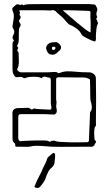

<svg xmlns="http://www.w3.org/2000/svg" viewBox="-20 -717 537 937"><path d="M63 -1Q54 -1 54 -7Q56 -15 49.5 -20Q43 -25 42 -31Q41 -34 41 -49.5Q41 -65 41 -85Q41 -105 41 -121Q41 -137 41 -141Q41 -151 40.5 -163Q40 -175 47 -182Q54 -189 68 -189.5Q82 -190 93 -190Q105 -190 113.5 -191Q122 -192 131 -184Q134 -181 138.5 -183.5Q143 -186 146 -188Q151 -186 164 -185Q177 -184 189 -183.5Q201 -183 202 -183Q207 -183 218 -182Q229 -181 230 -185Q232 -193 230 -200Q228 -207 228 -218V-322Q228 -326 227.5 -330Q227 -334 225 -336Q223 -338 218.5 -338.5Q214 -339 210 -340Q203 -343 196 -343Q189 -343 181 -335Q175 -341 158 -342Q141 -343 125.5 -341.5Q110 -340 105 -336Q104 -335 100 -335.5Q96 -336 94 -337Q85 -344 70.5 -341Q56 -338 51 -346Q44 -356 42.5 -364Q41 -372 41 -385V-498Q41 -503 41.5 -508Q42 -513 46 -516Q50 -520 46 -522Q37 -532 45 -546Q55 -562 44 -578Q40 -584 41 -590.5Q42 -597 43 -603Q47 -622 47.5 -636Q48 -650 42 -663Q37 -675 44 -681.5Q51 -688 60 -695Q66 -698 81 -692Q86 -698 90.5 -694Q95 -690 98 -692Q100 -694 105 -695Q110 -696 125.5 -696.5Q141 -697 174.5 -697Q208 -697 266 -697Q324 -697 414 -697Q423 -697 426 -696H430Q441 -696 444 -694Q447 -692 453 -679Q457 -672 452.5 -660Q448 -648 453 -638Q456 -633 452.5 -630.5Q449 -628 450 -625Q452 -619 456 -611Q460 -603 456 -598Q453 -592 451 -579Q449 -566 448.5 -554Q448 -542 448 -538Q450 -513 440.5 -515Q431 -517 409 -528Q399 -533 389.5 -538.5Q380 -544 375 -554Q369 -567 351 -579.5Q333 -592 321 -596Q314 -598 300 -615.5Q286 -633 269 -646Q264 -650 259 -654.5Q254 -659 252 -663Q248 -663 241 -668Q231 -665 215.5 -666Q200 -667 194 -667H80Q73 -667 74.5 -664Q76 -661 77 -657Q78 -653 76 -648.5Q74 -644 79 -639Q81 -638 80.5 -632.5Q80 -627 78 -625Q72 -618 73 -613Q74 -608 79 -602Q83 -594 78 -587Q72 -581 72 -561Q72 -541 71.5 -522Q71 -503 64 -496Q63 -495 64 -491.5Q65 -488 67 -487Q71 -483 68 -480Q65 -477 65 -474Q65 -464 68 -464Q71 -464 71 -453Q71 -444 71.5 -434.5Q72 -425 72 -416Q72 -407 70.5 -398Q69 -389 64 -380Q62 -376 69 -370Q76 -364 83 -364H214Q222 -364 238.5 -365.5Q255 -367 258 -364Q261 -362 263.5 -360.5Q266 -359 271 -361Q291 -369 310.5 -369Q330 -369 355 -366.5Q380 -364 414 -364Q428 -364 438 -355.5Q448 -347 448 -334Q449 -287 449 -228Q449 -169 448 -122Q448 -115 448.5 -108.5Q449 -102 443 -97Q439 -83 439.5 -65.5Q440 -48 442 -34Q452 -27 447 -20.5Q442 -14 440 -8Q435 -1 426.5 -1Q418 -1 410 -1Q368 -1 321 -0.5Q274 0 232 -1Q227 -1 206 -3Q185 -5 162.5 -5.5Q140 -6 130 -2Q127 -1 117 -0.5Q107 0 63 -1ZM422 -559Q423 -597 422.5 -610.5Q422 -624 421.5 -626.5Q421 -629 421 -633Q421 -652 421.5 -657.5Q422 -663 411 -664Q398 -664 368.5 -665.5Q339 -667 286 -667Q298 -657 316.5 -640.5Q335 -624 356 -606.5Q377 -589 394.5 -575.5Q412 -562 422 -559ZM237 -450Q219 -450 212 -462.5Q205 -475 205 -482Q205 -494 215.5 -502.5Q226 -511 245 -511Q255 -513 261.5 -509Q268 -505 274 -497Q282 -486 274 -474Q267 -467 257.5 -458.5Q248 -450 237 -450ZM240 -473Q247 -473 250 -480Q252 -482 250 -486Q246 -490 243 -489Q233 -489 233 -482Q233 -481 234.5 -477Q236 -473 240 -473ZM404 -23Q414 -23 414 -32L419 -154Q419 -158 419 -163Q419 -168 421 -171Q429 -181 428 -196.5Q427 -212 422 -225Q421 -228 420.5 -247.5Q420 -267 420 -290.5Q420 -314 419 -329Q405 -339 385 -339Q365 -339 351 -339L267 -340Q254 -340 254 -330V-231Q254 -228 255 -225Q256 -222 256 -220Q253 -194 255.5 -188.5Q258 -183 257 -172Q257 -168 252.5 -163Q248 -158 245 -158Q227 -158 218.5 -159Q210 -160 198 -160H84Q73 -160 71 -155.5Q69 -151 69 -141V-43Q69 -36 73.5 -31Q78 -26 88 -29Q92 -29 110.5 -30Q129 -31 152 -31.5Q175 -32 193.5 -31.5Q212 -31 215 -29Q223 -23 227.5 -27Q232 -31 237 -30Q240 -30 243.5 -30.5Q247 -31 249 -29Q255 -26 275.5 -24.5Q296 -23 321.5 -22.5Q347 -22 369.5 -22.5Q392 -23 404 -23ZM170 198Q168 201 159.5 200Q151 199 148 194Q162 159 172 141.5Q182 124 190 103Q196 91 201.5 80Q207 69 210 58Q212 51 222 43.5Q232 36 237 31Q243 27 246.5 32Q250 37 249 48Q248 65 246 78Q244 91 231 102Q218 113 212 129Q205 143 203.5 150.5Q202 158 193 172Q191 174 182.5 186Q174 198 170 198Z"/></svg>

Font: Sankofa Display
Style: Regular
Weight: 400
Designer: Batsirai Madzonga
Foundry: Batsirai Madzonga
Version: Version 1.000; ttfautohint (v1.8.4.7-5d5b)